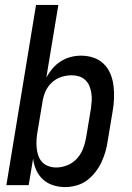

<svg xmlns="http://www.w3.org/2000/svg" viewBox="-20 -755 540 783"><path d="M246 8Q221 8 197 0.5Q173 -7 155.5 -23Q138 -39 128 -61Q118 -83 115 -108L97 0H6L127 -735H218L169 -439Q180 -459 194.5 -476Q209 -493 228 -505Q247 -517 268 -522.5Q289 -528 310 -528Q337 -528 361 -520Q385 -512 403 -494.5Q421 -477 430.5 -453.5Q440 -430 443 -404.5Q446 -379 445 -352.5Q444 -326 439 -299L419 -179Q416 -157 409.5 -135Q403 -113 393 -92Q383 -71 368 -52Q353 -33 334 -19Q315 -5 291.5 1.5Q268 8 246 8ZM209 -72Q232 -72 254.5 -81Q277 -90 293.5 -108Q310 -126 318.5 -148Q327 -170 331 -193L351 -313Q353 -328 354 -344Q355 -360 352.5 -375.5Q350 -391 344.5 -404.5Q339 -418 328 -428.5Q317 -439 302.5 -443.5Q288 -448 273 -448Q251 -448 229.5 -441Q208 -434 191 -418Q174 -402 165 -381Q156 -360 153 -338L133 -218Q130 -202 129 -185Q128 -168 129.5 -152Q131 -136 136 -121Q141 -106 151.5 -94.5Q162 -83 177.5 -77.5Q193 -72 209 -72Z"/></svg>

Font: Iosevka Term Curly Medium
Style: Italic
Weight: 500
Italic angle: -9°
Designer: Belleve Invis
Foundry: Belleve Invis
Version: Version 32.3.0